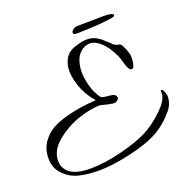

<svg xmlns="http://www.w3.org/2000/svg" viewBox="-132 -803 987 1005"><g transform="rotate(-20 361.0 -301.0)"><path d="M595 -365Q578 -365 567 -404.5Q556 -444 551 -454Q523 -513 491 -540Q462 -567 432 -567Q419 -567 406 -562Q342 -535 342 -436Q342 -404 354 -360.5Q366 -317 391 -284Q396 -278 444 -274Q469 -271 473 -256.5Q477 -242 461 -234Q452 -223 392 -240Q376 -244 371 -245Q317 -244 249 -221Q181 -198 124 -150.5Q67 -103 67 -46Q67 -3 102 23.5Q137 50 214.5 50Q292 50 387.5 26Q483 2 537.5 -26Q592 -54 645 -105Q698 -156 698 -193Q698 -199 697.5 -203Q697 -207 699 -208Q705 -211 709 -207Q722 -182 722 -168Q722 -127 695 -94Q648 -37 589 -4Q530 29 427.5 52Q325 75 257 75Q189 75 141.5 63Q94 51 59 15Q24 -21 24 -73.5Q24 -126 49.5 -162.5Q75 -199 110.5 -219Q146 -239 196 -252Q270 -272 361 -277Q296 -351 284 -448Q283 -459 283 -469Q283 -505 300.5 -535.5Q318 -566 359 -579Q400 -592 420 -592Q440 -592 449.5 -589.5Q459 -587 466 -584.5Q473 -582 480 -577.5Q487 -573 492 -570Q497 -567 504 -560.5Q511 -554 514 -551.5Q517 -549 525 -541.5Q533 -534 535 -533Q550 -515 564 -512Q566 -510 573 -509.5Q580 -509 585.5 -504Q591 -499 602.5 -471Q614 -443 614 -424.5Q614 -406 609.5 -385.5Q605 -365 595 -365ZM400 -675 549 -677Q600 -677 604 -664Q604 -657 592 -654Q528 -642 391 -639Q389 -639 387 -639Q368 -639 368 -649Q368 -663 390 -673Z"/></g></svg>

Font: Allura
Style: Regular
Weight: 400
Designer: Robert E. Leuschke
Foundry: Robert E. Leuschke
Version: Version 1.004